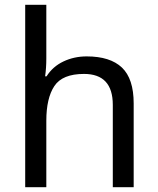

<svg xmlns="http://www.w3.org/2000/svg" viewBox="-20 -780 658 800"><path d="M173 -537Q173 -497 168 -462H174Q200 -503 244.5 -524Q289 -545 341 -545Q439 -545 488 -498.5Q537 -452 537 -349V0H450V-343Q450 -472 330 -472Q240 -472 206.5 -421.5Q173 -371 173 -277V0H85V-760H173Z"/></svg>

Font: Noto Kufi Arabic
Style: Regular
Weight: 400
Designer: Monotype Design Team, David Williams, Khaled Hosny
Foundry: Google LLC
Version: Version 2.109; ttfautohint (v1.8.4.7-5d5b)